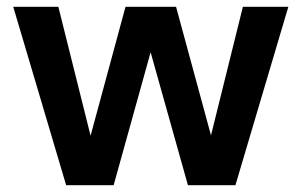

<svg xmlns="http://www.w3.org/2000/svg" viewBox="-20 -546 889 566"><path d="M175 0 19 -526H152L247 -146L350 -526H499L602 -147L696 -526H830L674 0H534L424 -392L315 0Z"/></svg>

Font: DM Sans 9pt
Style: Bold
Weight: 700
Designer: Colophon Foundry, Jonny Pinhorn
Foundry: Colophon Foundry
Version: Version 4.004;gftools[0.9.30]